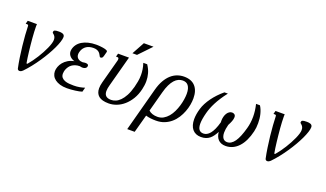

<svg xmlns="http://www.w3.org/2000/svg" viewBox="-83 -1275 3445 2032"><g transform="rotate(20 1639.0 -258.5)"><path d="M45.9 -467.3Q45.9 -475.6 41.7 -478.8Q37.6 -481.9 30.3 -481.9H14.6L24.4 -518.6H127.9Q127.4 -512.2 127.2 -505.4Q127 -498.5 127 -490.2Q127 -464.8 128.7 -432.1Q130.4 -399.4 133.3 -363Q136.2 -326.7 140.1 -288.8Q144 -251 148.2 -215.3Q152.3 -179.7 156.7 -148.4Q161.1 -117.2 165.5 -94.2Q166.5 -88.4 171.4 -88.4Q175.3 -88.4 179.7 -93.3Q198.7 -115.2 219.2 -143.6Q239.7 -171.9 259 -202.6Q278.3 -233.4 295.4 -265.1Q312.5 -296.9 325.4 -325.9Q338.4 -355 345.9 -379.9Q353.5 -404.8 353.5 -421.9Q353.5 -443.4 347.4 -455.1Q341.3 -466.8 334.2 -473.9Q327.1 -481 321 -485.6Q314.9 -490.2 314.9 -497.6Q315.4 -504.9 317.9 -510Q320.3 -515.1 326.9 -518.3Q333.5 -521.5 345.2 -522.9Q356.9 -524.4 377 -524.4Q387.7 -524.4 398.9 -522.9Q410.2 -521.5 418.9 -517.6Q427.7 -513.7 433.3 -505.9Q439 -498 439 -485.8Q439 -464.4 428.2 -430.7Q417.5 -397 398.2 -356Q378.9 -314.9 352.5 -269.3Q326.2 -223.6 294.9 -177.5Q263.7 -131.3 228.8 -87.2Q193.8 -43 157.7 -5.9Q152.3 -0.5 142.8 5.1Q133.3 10.7 123 10.7Q111.8 10.7 106 4.4Q100.1 -2 99.1 -7.3Q87.4 -61.5 78.1 -123.8Q68.8 -186 62 -247.8Q55.2 -309.6 51 -366.7Q46.9 -423.8 45.9 -467.3Z M777.3 -486.3Q756.3 -486.3 736.3 -481.4Q716.3 -476.6 699.5 -465.8Q682.6 -455.1 669.7 -437.7Q656.7 -420.4 650.4 -395.5Q647.9 -387.7 647.2 -380.9Q646.5 -374 646.5 -368.2Q646.5 -349.6 653.8 -337.4Q661.1 -325.2 672.4 -317.9Q683.6 -310.5 696.5 -307.6Q709.5 -304.7 721.2 -304.7Q728 -306.2 736.1 -307.4Q744.1 -308.6 752 -308.6Q765.6 -308.6 775.6 -304Q785.6 -299.3 785.6 -288.1Q785.6 -277.8 781.2 -270.5Q776.9 -263.2 770 -258.8Q763.2 -254.4 754.9 -252.4Q746.6 -250.5 738.8 -250.5Q731 -250.5 723.1 -251.7Q715.3 -252.9 708 -255.4Q679.2 -255.4 657.2 -248Q635.3 -240.7 619.4 -229.2Q603.5 -217.8 593 -202.9Q582.5 -188 576.2 -173.1Q569.8 -158.2 567.4 -144.5Q564.9 -130.9 564.9 -121.1Q564.9 -93.8 578.9 -77.6Q592.8 -61.5 614.5 -53.2Q636.2 -44.9 662.6 -42.7Q689 -40.5 713.9 -40.5Q750.5 -40.5 781.5 -46.4Q812.5 -52.2 837.4 -60.5L824.2 -11.2Q811.5 -6.8 792.2 -2.9Q772.9 1 750.2 3.9Q727.5 6.8 703.4 8.8Q679.2 10.7 656.7 10.7Q611.3 10.7 577.6 0.5Q543.9 -9.8 521.5 -26.9Q499 -43.9 487.8 -66.9Q476.6 -89.8 476.6 -115.7Q476.6 -139.6 486.3 -166.5Q496.1 -193.4 515.6 -217.3Q535.2 -241.2 564.9 -259.5Q594.7 -277.8 634.8 -285.6Q620.6 -289.6 607.2 -296.9Q593.8 -304.2 583.3 -315.2Q572.8 -326.2 566.4 -340.1Q560.1 -354 560.1 -371.1Q560.1 -378.9 561.5 -387.2Q567.4 -419.9 586.2 -446.3Q605 -472.7 635 -491Q665 -509.3 705.1 -519.3Q745.1 -529.3 793 -529.3Q800.3 -529.3 812.7 -528.8Q825.2 -528.3 839.6 -526.9Q854 -525.4 868.9 -523.2Q883.8 -521 895.8 -517.6Q907.7 -514.2 915.3 -509.5Q922.9 -504.9 922.9 -499Q922.9 -494.1 921.4 -489.3L911.1 -450.2Q906.7 -433.1 900.6 -424.8Q894.5 -416.5 879.9 -416.5Q874.5 -416.5 871.1 -421.6Q867.7 -426.8 863.8 -434.6Q859.9 -442.4 854 -451.4Q848.1 -460.4 838.4 -468.3Q828.6 -476.1 814 -481.2Q799.3 -486.3 777.3 -486.3Z M1138.2 -33.2Q1162.6 -33.2 1188.7 -43.7Q1214.8 -54.2 1239.7 -79.1Q1264.6 -104 1286.9 -145.3Q1309.1 -186.5 1325.7 -247.6Q1334 -279.3 1340.6 -314.5Q1347.2 -349.6 1347.2 -389.2Q1347.2 -418.9 1342.3 -451.2Q1337.4 -483.4 1325.7 -518.6H1369.6Q1398.9 -474.6 1410.6 -432.1Q1422.4 -389.6 1422.4 -347.7Q1422.4 -323.7 1419.2 -300Q1416 -276.4 1410.6 -252.9Q1395.5 -188 1365.5 -138.7Q1335.4 -89.4 1297.1 -56.2Q1258.8 -22.9 1214.6 -6.1Q1170.4 10.7 1126.5 10.7Q1049.8 10.7 1013.9 -19.5Q978 -49.8 978 -106.4Q978 -122.1 980.7 -139.9Q983.4 -157.7 988.8 -177.2L1061 -445.8Q1062.5 -451.2 1063 -455.3Q1063.5 -459.5 1063.5 -463.4Q1063.5 -481.9 1047.9 -481.9H1031.7L1041.5 -518.6H1164.6L1071.8 -173.3Q1066.4 -154.8 1063.5 -137.7Q1060.5 -120.6 1060.5 -105Q1060.5 -89.4 1064.5 -76.2Q1068.4 -63 1077.4 -53.5Q1086.4 -43.9 1101.3 -38.6Q1116.2 -33.2 1138.2 -33.2ZM1260.3 -715.8H1369.1L1234.4 -574.7H1183.1Z M1560.5 -66.4Q1577.1 -50.3 1602.5 -41.5Q1627.9 -32.7 1660.2 -32.7Q1697.3 -32.7 1727.1 -49.8Q1756.8 -66.9 1780.3 -94.7Q1803.7 -122.6 1820.6 -158.2Q1837.4 -193.8 1848.4 -231Q1859.4 -268.1 1864.7 -303.7Q1870.1 -339.4 1870.1 -366.7Q1870.1 -398.9 1863.8 -421.6Q1857.4 -444.3 1846.2 -458.7Q1835 -473.1 1819.1 -479.5Q1803.2 -485.8 1783.7 -485.8Q1758.8 -485.8 1735.4 -475.1Q1711.9 -464.4 1691.4 -441.4Q1670.9 -418.5 1653.1 -381.8Q1635.3 -345.2 1621.6 -293.5ZM1489.7 198.7H1405.8L1537.6 -293.5Q1554.7 -356.9 1580.6 -401.6Q1606.4 -446.3 1638.4 -474.6Q1670.4 -502.9 1707.3 -516.1Q1744.1 -529.3 1783.7 -529.3Q1866.2 -529.3 1909.7 -481.2Q1953.1 -433.1 1953.1 -345.2Q1953.1 -311.5 1946 -272.2Q1939 -232.9 1923.8 -193.4Q1908.7 -153.8 1885.3 -116.9Q1861.8 -80.1 1829.1 -51.8Q1796.4 -23.4 1754.2 -6.3Q1711.9 10.7 1659.2 10.7Q1627.4 10.7 1598.6 7.3Q1569.8 3.9 1544.9 -3.9Z M2312.5 -209Q2312 -212.9 2311.8 -216.8Q2311.5 -220.7 2311.5 -224.6Q2311.5 -249.5 2317.4 -271.7Q2323.2 -293.9 2333.7 -310.3Q2344.2 -326.7 2358.6 -336.4Q2373 -346.2 2390.1 -346.2Q2405.8 -346.2 2417.7 -336.9Q2429.7 -327.6 2429.7 -307.1Q2429.7 -286.6 2419.7 -260.7Q2409.7 -234.9 2395.5 -209Q2388.2 -182.1 2385 -159.9Q2381.8 -137.7 2381.8 -119.6Q2381.8 -96.2 2386.7 -79.6Q2391.6 -63 2400.1 -52.7Q2408.7 -42.5 2420.2 -37.6Q2431.6 -32.7 2444.8 -32.7Q2492.2 -32.7 2529.1 -85Q2565.9 -137.2 2595.7 -247.1Q2604 -276.9 2608.6 -309.8Q2613.3 -342.8 2613.3 -379.4Q2613.3 -411.6 2609.1 -446Q2605 -480.5 2595.7 -518.6H2639.6Q2651.9 -500 2660.6 -478Q2669.4 -456.1 2675.3 -432.4Q2681.2 -408.7 2683.8 -383.8Q2686.5 -358.9 2686.5 -334Q2686.5 -308.6 2684.1 -284.4Q2681.6 -260.3 2676.3 -238.3Q2662.6 -180.2 2640.6 -134Q2618.7 -87.9 2588.9 -55.7Q2559.1 -23.4 2522.5 -6.3Q2485.8 10.7 2443.4 10.7Q2415.5 10.7 2394.3 2.2Q2373 -6.3 2358.6 -21.7Q2344.2 -37.1 2336.2 -58.3Q2328.1 -79.6 2326.2 -105Q2312.5 -79.1 2297.4 -57.6Q2282.2 -36.1 2263.7 -21Q2245.1 -5.9 2221.2 2.4Q2197.3 10.7 2166 10.7Q2134.3 10.7 2109.9 0Q2085.4 -10.7 2068.8 -30.8Q2052.2 -50.8 2043.7 -79.3Q2035.2 -107.9 2035.2 -143.6Q2035.2 -197.8 2054.7 -263.7Q2064 -295.9 2081.3 -329.1Q2098.6 -362.3 2122.3 -395Q2146 -427.7 2175.5 -459Q2205.1 -490.2 2239.3 -518.6H2278.3Q2246.1 -477.5 2222.2 -440.4Q2198.2 -403.3 2180.9 -369.6Q2163.6 -335.9 2151.9 -305.4Q2140.1 -274.9 2132.8 -247.1Q2112.3 -169.4 2112.3 -121.6Q2112.3 -75.7 2129.2 -54.2Q2146 -32.7 2178.2 -32.7Q2197.3 -32.7 2215.8 -42.2Q2234.4 -51.8 2251.5 -72.5Q2268.6 -93.3 2283.9 -127Q2299.3 -160.6 2312.5 -209Z M2836.4 -467.3Q2836.4 -475.6 2832.3 -478.8Q2828.1 -481.9 2820.8 -481.9H2805.2L2814.9 -518.6H2918.5Q2918 -512.2 2917.7 -505.4Q2917.5 -498.5 2917.5 -490.2Q2917.5 -464.8 2919.2 -432.1Q2920.9 -399.4 2923.8 -363Q2926.8 -326.7 2930.7 -288.8Q2934.6 -251 2938.7 -215.3Q2942.9 -179.7 2947.3 -148.4Q2951.7 -117.2 2956.1 -94.2Q2957 -88.4 2961.9 -88.4Q2965.8 -88.4 2970.2 -93.3Q2989.3 -115.2 3009.8 -143.6Q3030.3 -171.9 3049.6 -202.6Q3068.8 -233.4 3085.9 -265.1Q3103 -296.9 3116 -325.9Q3128.9 -355 3136.5 -379.9Q3144 -404.8 3144 -421.9Q3144 -443.4 3137.9 -455.1Q3131.8 -466.8 3124.8 -473.9Q3117.7 -481 3111.6 -485.6Q3105.5 -490.2 3105.5 -497.6Q3106 -504.9 3108.4 -510Q3110.8 -515.1 3117.4 -518.3Q3124 -521.5 3135.7 -522.9Q3147.5 -524.4 3167.5 -524.4Q3178.2 -524.4 3189.5 -522.9Q3200.7 -521.5 3209.5 -517.6Q3218.3 -513.7 3223.9 -505.9Q3229.5 -498 3229.5 -485.8Q3229.5 -464.4 3218.8 -430.7Q3208 -397 3188.7 -356Q3169.4 -314.9 3143.1 -269.3Q3116.7 -223.6 3085.4 -177.5Q3054.2 -131.3 3019.3 -87.2Q2984.4 -43 2948.2 -5.9Q2942.9 -0.5 2933.3 5.1Q2923.8 10.7 2913.6 10.7Q2902.3 10.7 2896.5 4.4Q2890.6 -2 2889.6 -7.3Q2877.9 -61.5 2868.7 -123.8Q2859.4 -186 2852.5 -247.8Q2845.7 -309.6 2841.6 -366.7Q2837.4 -423.8 2836.4 -467.3Z"/></g></svg>

Font: Arian AMU Serif
Style: Italic
Weight: 400
Italic angle: -15°
Designer: Ruben Hakobyan (Tarumian)
Foundry: Ruben Hakobyan (Tarumian)
Version: Version 1.002